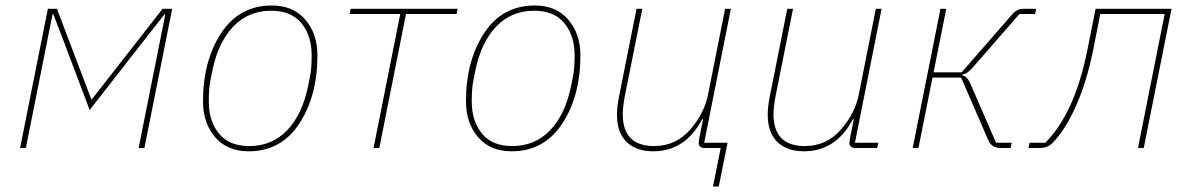

<svg xmlns="http://www.w3.org/2000/svg" viewBox="-20 -538 4332 698"><path d="M53 0 154 -506H187L312 -177H314L571 -506H606L505 0H484L581 -486H578L505 -393L306 -138L212 -387L174 -486H171L74 0Z M884 12Q806 12 762 -39.5Q718 -91 718 -169Q718 -317 784 -417.5Q850 -518 968 -518Q1046 -518 1090 -466.5Q1134 -415 1134 -337Q1134 -189 1068 -88.5Q1002 12 884 12ZM886 -7Q969 -7 1024 -64.5Q1079 -122 1100 -225L1108 -265Q1113 -292 1113 -337Q1113 -408 1076 -453.5Q1039 -499 966 -499Q883 -499 828 -441.5Q773 -384 752 -281L744 -241Q739 -214 739 -169Q739 -98 776 -52.5Q813 -7 886 -7Z M1338 0 1435 -487H1251L1255 -506H1644L1640 -487H1456L1359 0Z M1840 12Q1762 12 1718 -39.5Q1674 -91 1674 -169Q1674 -317 1740 -417.5Q1806 -518 1924 -518Q2002 -518 2046 -466.5Q2090 -415 2090 -337Q2090 -189 2024 -88.5Q1958 12 1840 12ZM1842 -7Q1925 -7 1980 -64.5Q2035 -122 2056 -225L2064 -265Q2069 -292 2069 -337Q2069 -408 2032 -453.5Q1995 -499 1922 -499Q1839 -499 1784 -441.5Q1729 -384 1708 -281L1700 -241Q1695 -214 1695 -169Q1695 -98 1732 -52.5Q1769 -7 1842 -7Z M2572 140 2600 0H2543Q2520 0 2520 -19Q2520 -23 2522 -35L2536 -105H2533Q2471 12 2355 12Q2292 12 2257.5 -22.5Q2223 -57 2223 -120Q2223 -150 2230 -185L2294 -506H2315L2251 -186Q2244 -147 2244 -123Q2244 -7 2358 -7Q2438 -7 2491 -69Q2541 -128 2554 -194L2616 -506H2637L2540 -19H2625L2593 140Z M2842 -506H2863L2799 -186Q2792 -147 2792 -123Q2792 -7 2906 -7Q2986 -7 3039 -69Q3089 -128 3102 -194L3164 -506H3185L3088 -19H3173L3169 0H3091Q3068 0 3068 -19Q3068 -23 3070 -35L3084 -105H3081Q3019 12 2903 12Q2840 12 2805.5 -22.5Q2771 -57 2771 -120Q2771 -150 2778 -185Z M3298 0 3399 -506H3420L3374 -275H3476L3660 -486Q3677 -506 3700 -506H3747L3743 -487H3686L3515 -291Q3497 -270 3479 -267L3478 -264Q3497 -261 3509 -231L3601 -19H3658L3654 0H3617Q3585 0 3573 -28L3474 -256H3370L3319 0Z M3719 0 3723 -19H3780Q3887 -126 3933 -356L3963 -506H4239L4138 0H4117L4214 -487H3980L3954 -356Q3931 -241 3891.5 -152.5Q3852 -64 3806 -18Q3788 0 3761 0Z"/></svg>

Font: IBM Plex Sans Thin
Style: Italic
Weight: 100
Italic angle: -11.31°
Designer: Mike Abbink, Paul van der Laan, Pieter van Rosmalen
Foundry: Bold Monday
Version: Version 3.0